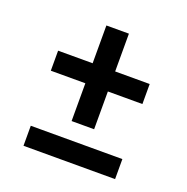

<svg xmlns="http://www.w3.org/2000/svg" viewBox="-101 -626 703 721"><g transform="rotate(20 250.0 -265.5)"><path d="M205 -149V-300H67V-380H205V-531H295V-380H433V-300H295V-149ZM67 0V-80H433V0Z"/></g></svg>

Font: Iosevka Slab Medium
Style: Regular
Weight: 500
Monospace: yes
Designer: Belleve Invis
Foundry: Belleve Invis
Version: Version 11.1.1; ttfautohint (v1.8.3)